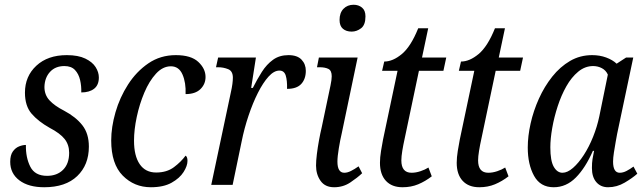

<svg xmlns="http://www.w3.org/2000/svg" viewBox="-20 -778 2711 808"><path d="M166 10Q100 10 61.5 -19Q23 -48 23 -97Q23 -125 34 -140.5Q45 -156 60.5 -162Q76 -168 89 -168Q88 -115 107.5 -76.5Q127 -38 178 -38Q220 -38 245.5 -63.5Q271 -89 271 -135Q271 -169 252 -193Q233 -217 189 -240Q141 -267 113 -299.5Q85 -332 85 -388Q85 -457 133 -501.5Q181 -546 261 -546Q309 -546 339 -531.5Q369 -517 382.5 -495.5Q396 -474 396 -452Q396 -420 376 -404.5Q356 -389 322 -389Q323 -416 317 -441.5Q311 -467 295.5 -483.5Q280 -500 251 -500Q213 -500 190.5 -475.5Q168 -451 167 -412Q167 -379 188 -356Q209 -333 250 -312Q299 -286 326.5 -251Q354 -216 354 -161Q354 -84 305 -37Q256 10 166 10Z M615 10Q545 10 496.5 -39Q448 -88 448 -187Q448 -243 466 -305.5Q484 -368 519 -422.5Q554 -477 604.5 -511.5Q655 -546 720 -546Q784 -546 814.5 -517.5Q845 -489 845 -454Q845 -424 823.5 -403Q802 -382 761 -382Q763 -430 748 -464.5Q733 -499 699 -499Q665 -499 636.5 -468Q608 -437 587.5 -388.5Q567 -340 555.5 -286Q544 -232 544 -186Q544 -122 568 -87Q592 -52 637 -52Q682 -52 712 -74.5Q742 -97 761 -123Q769 -118 769 -101Q769 -80 752.5 -54Q736 -28 702 -9Q668 10 615 10Z M951 -387Q956 -409 958 -424.5Q960 -440 960 -451Q960 -479 940 -487Q920 -495 898 -495H889L898 -536H1057L1037 -408H1044Q1062 -444 1082 -475.5Q1102 -507 1129 -526.5Q1156 -546 1194 -546Q1231 -546 1249 -527Q1267 -508 1267 -480Q1267 -446 1248 -425Q1229 -404 1188 -404Q1189 -439 1182.5 -460Q1176 -481 1156 -481Q1133 -481 1110 -455.5Q1087 -430 1065.5 -387.5Q1044 -345 1026 -291.5Q1008 -238 997 -183L959 0H869Z M1460 -645Q1437 -645 1423 -657Q1409 -669 1409 -694Q1409 -724 1425.5 -741Q1442 -758 1468 -758Q1489 -758 1503.5 -746Q1518 -734 1518 -709Q1518 -673 1499.5 -659Q1481 -645 1460 -645ZM1386 10Q1348 10 1329 -17Q1310 -44 1310 -81Q1310 -101 1313.5 -129.5Q1317 -158 1322.5 -188Q1328 -218 1334 -243L1371 -419Q1376 -443 1376 -457Q1376 -481 1362 -488Q1348 -495 1325 -495H1314L1322 -536H1485L1418 -216Q1412 -191 1406 -155Q1400 -119 1400 -98Q1400 -51 1429 -51Q1442 -51 1457 -58.5Q1472 -66 1489 -78L1504 -49Q1484 -30 1454 -10Q1424 10 1386 10Z M1674 10Q1629 10 1604 -17Q1579 -44 1579 -93Q1579 -115 1583.5 -143Q1588 -171 1592 -191L1653 -480H1588L1597 -519Q1633 -519 1671 -550.5Q1709 -582 1740 -659H1782L1756 -536H1858L1846 -480H1743L1683 -195Q1677 -168 1673 -143.5Q1669 -119 1669 -103Q1669 -51 1712 -51Q1730 -51 1749.5 -57.5Q1769 -64 1783 -73L1797 -36Q1770 -15 1740 -2.5Q1710 10 1674 10Z M1997 10Q1952 10 1927 -17Q1902 -44 1902 -93Q1902 -115 1906.5 -143Q1911 -171 1915 -191L1976 -480H1911L1920 -519Q1956 -519 1994 -550.5Q2032 -582 2063 -659H2105L2079 -536H2181L2169 -480H2066L2006 -195Q2000 -168 1996 -143.5Q1992 -119 1992 -103Q1992 -51 2035 -51Q2053 -51 2072.5 -57.5Q2092 -64 2106 -73L2120 -36Q2093 -15 2063 -2.5Q2033 10 1997 10Z M2310 10Q2254 10 2227.5 -38Q2201 -86 2201 -157Q2201 -205 2213 -258.5Q2225 -312 2248 -363Q2271 -414 2304 -455.5Q2337 -497 2379 -521.5Q2421 -546 2472 -546Q2504 -546 2531 -536Q2558 -526 2575 -510L2615 -536H2645L2577 -214Q2575 -203 2571 -181Q2567 -159 2563.5 -136Q2560 -113 2560 -98Q2560 -51 2588 -51Q2602 -51 2616.5 -58.5Q2631 -66 2646 -77L2662 -47Q2642 -29 2609 -9.5Q2576 10 2539 10Q2508 10 2489.5 -11.5Q2471 -33 2471 -71Q2471 -93 2473.5 -108.5Q2476 -124 2480 -143H2475Q2444 -72 2403.5 -31Q2363 10 2310 10ZM2347 -51Q2368 -51 2391.5 -71.5Q2415 -92 2437 -126Q2459 -160 2476 -202.5Q2493 -245 2502 -288L2538 -464Q2530 -482 2513 -491Q2496 -500 2476 -500Q2442 -500 2413.5 -476.5Q2385 -453 2363.5 -415Q2342 -377 2327 -331Q2312 -285 2304 -239.5Q2296 -194 2296 -158Q2296 -101 2310.5 -76Q2325 -51 2347 -51Z"/></svg>

Font: Noto Serif Condensed
Style: Italic
Weight: 400
Width: 3
Italic angle: -12°
Designer: Monotype Design Team
Foundry: Monotype Imaging Inc.
Version: Version 2.014; ttfautohint (v1.8.4.7-5d5b)